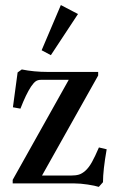

<svg xmlns="http://www.w3.org/2000/svg" viewBox="-20 -727 470 761"><path d="M181.6 -508.3 145 -527.8 221.2 -707 289.1 -671.4ZM371.6 13.7Q356.4 8.8 327.4 4.4Q298.3 0 275.4 0H30.3V-14.2L252.4 -410.6H142.1Q129.9 -410.6 121.6 -404.8Q113.3 -398.9 103 -383.8Q83 -353.5 61 -296.4L31.2 -301.8L49.8 -439.9L66.4 -451.7Q114.7 -441.9 169.4 -441.9H369.1V-427.7L146.5 -31.2H260.3Q279.8 -31.2 292.5 -34.9Q305.2 -38.6 318.6 -50.5Q332 -62.5 344.2 -84.2Q356.4 -106 372.1 -142.6L402.8 -135.3Q388.2 -52.2 388.2 -4.9Z"/></svg>

Font: Elstob 10pt Medium
Style: Regular
Weight: 500
Designer: Peter S. Baker
Version: Version 1.015